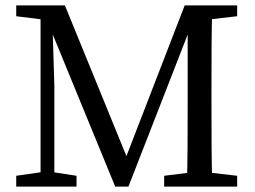

<svg xmlns="http://www.w3.org/2000/svg" viewBox="-20 -690 942 710"><path d="M40 0H263V-40L165 -55H145L40 -40V0ZM40 -630 160 -615H172V-670H40V-630ZM130 0H181V-372L172 -670H130V0ZM406 0H455L716 -670H663L431 -70H465L220 -670H131L406 0ZM587 0H857V-40L727 -55H707L587 -40V0ZM671 0H765C762 -103 762 -207 762 -310V-360C762 -465 762 -569 765 -670H674V-310C674 -205 674 -101 671 0ZM717 -615H727L857 -630V-670H717V-615Z"/></svg>

Font: Source Serif Variable
Style: Regular
Weight: 389
Designer: Frank Grießhammer
Foundry: Adobe Systems Incorporated
Version: Version 3.001;hotconv 1.0.111;makeotfexe 2.5.65597